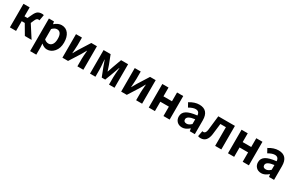

<svg xmlns="http://www.w3.org/2000/svg" viewBox="206 -2156 6019 3954"><g transform="rotate(30 3216.0 -179.5)"><path d="M79 0V-560H226V-347H296L347 -455Q380 -525 418 -549.5Q456 -574 516 -574Q542 -574 558 -566L534 -430Q522 -434 506 -434Q490 -434 473.5 -422Q457 -410 440 -372L406 -294L595 0H435L299 -232H226V0Z M684 215V-560H804L815 -502H818Q903 -574 983 -574Q1086 -574 1144.5 -496.5Q1203 -419 1203 -285Q1203 -151 1132.5 -68.5Q1062 14 965 14Q893 14 826 -47L831 45V215ZM1052 -287Q1052 -453 941 -453Q888 -453 831 -395V-149Q878 -107 932 -107Q986 -107 1019 -153Q1052 -199 1052 -287Z M1328 0V-560H1470V-383Q1470 -341 1464.5 -274Q1459 -207 1458 -183H1461Q1525 -294 1528 -300L1692 -560H1826V0H1684V-176Q1684 -225 1697 -377H1693Q1643 -290 1626 -259L1462 0Z M1984 0V-560H2151L2233 -349Q2238 -334 2253 -289.5Q2268 -245 2275 -221H2280Q2317 -330 2323 -349L2400 -560H2567V0H2436V-173Q2436 -236 2452 -401H2447Q2438 -374 2418.5 -322Q2399 -270 2393 -251L2317 -50H2234L2156 -251Q2148 -274 2129 -326Q2110 -378 2102 -401H2098Q2099 -381 2103 -331Q2113 -225 2113 -173V0Z M2725 0V-560H2867V-383Q2867 -341 2861.5 -274Q2856 -207 2855 -183H2858Q2922 -294 2925 -300L3089 -560H3223V0H3081V-176Q3081 -225 3094 -377H3090Q3040 -290 3023 -259L2859 0Z M3381 0V-560H3528V-351H3731V-560H3878V0H3731V-223H3528V0Z M4343 -60Q4257 14 4178.5 14Q4100 14 4054 -33Q4008 -80 4008 -152Q4008 -242 4085 -291.5Q4162 -341 4331 -359Q4326 -456 4235 -456Q4173 -456 4081 -403L4028 -500Q4147 -574 4257 -574Q4477 -574 4477 -327V0H4357L4347 -60ZM4222 -101Q4274 -101 4331 -156V-269Q4148 -246 4148 -164Q4148 -101 4222 -101Z M4618 14Q4584 14 4556 2L4581 -130Q4597 -126 4608 -126Q4661 -126 4673 -219Q4674 -231 4712 -560H5107V0H4960V-444H4828Q4807 -262 4796 -179Q4768 14 4618 14Z M5265 0V-560H5412V-351H5615V-560H5762V0H5615V-223H5412V0Z M6227 -60Q6141 14 6062.5 14Q5984 14 5938 -33Q5892 -80 5892 -152Q5892 -242 5969 -291.5Q6046 -341 6215 -359Q6210 -456 6119 -456Q6057 -456 5965 -403L5912 -500Q6031 -574 6141 -574Q6361 -574 6361 -327V0H6241L6231 -60ZM6106 -101Q6158 -101 6215 -156V-269Q6032 -246 6032 -164Q6032 -101 6106 -101Z"/></g></svg>

Font: Swei Fan Sans CJK TC
Style: Bold
Weight: 700
Version: Version 2.130